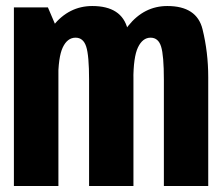

<svg xmlns="http://www.w3.org/2000/svg" viewBox="-20 -621 747 641"><path d="M26.4 0H175V-514.2L139.9 -596.4H26.4ZM277.4 0H425.5V-363Q425.5 -446.7 406.1 -523.8Q386.6 -600.9 288 -600.9Q210.5 -600.9 157.5 -535.4Q104.5 -469.8 104.5 -395.4L174.2 -353.7Q174.2 -430.5 189.6 -462.8Q205 -495.2 232.3 -495.2Q258.1 -495.2 267.7 -465.6Q277.4 -436 277.4 -354.4ZM527.1 0H675.2V-363Q675.2 -446.3 656.1 -523.6Q637 -600.9 538.6 -600.9Q461.1 -600.9 408.2 -534.8Q355.3 -468.7 355.3 -395.4L425.2 -353.7Q425.2 -430.5 440.6 -462.8Q456.1 -495.2 482.7 -495.2Q508.6 -495.2 517.8 -465.6Q527.1 -436 527.1 -354.4Z"/></svg>

Font: Anybody Thin Condensed
Style: Regular
Weight: 100
Width: 3
Version: Version 1.113;gftools[0.9.25]